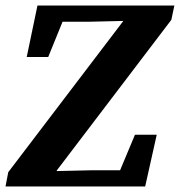

<svg xmlns="http://www.w3.org/2000/svg" viewBox="-33 -677 653 697"><path d="M-13 0 -3 -52 414 -600V-601L286 -598H194L142 -470H64L103 -657H600L589 -605L173 -58V-56L304 -59H403L457 -188H536L494 0Z"/></svg>

Font: Source Serif 4 SmText
Style: Bold Italic
Weight: 700
Italic angle: -12°
Designer: Frank Grießhammer
Foundry: Adobe
Version: Version 4.005;hotconv 1.1.0;makeotfexe 2.6.0